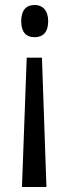

<svg xmlns="http://www.w3.org/2000/svg" viewBox="-20 -561 275 769"><path d="M173 -476C173 -520 150 -541 119 -541C83 -541 65 -518 65 -476C65 -434 83 -412 119 -412C151 -412 173 -431 173 -476ZM87 -330 68 188H166L148 -330Z"/></svg>

Font: Noto Sans Gujarati ExtraCondensed
Style: Regular
Weight: 400
Width: 2
Designer: Jelle Bosma - Monotype Design Team, Universal Thirst
Foundry: Monotype Imaging Inc.
Version: Version 2.106